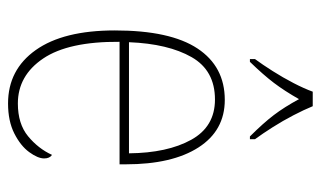

<svg xmlns="http://www.w3.org/2000/svg" viewBox="-184 -622 816 489"><g transform="rotate(90 224.5 -378.0)"><path d="M244 10Q158 10 108 -60.5Q58 -131 58 -262Q58 -403 104 -472.5Q150 -542 235 -542Q313 -542 356 -475Q399 -408 399 -290V-274H87Q86 -144 129.5 -79.5Q173 -15 244 -15Q296 -15 327.5 -41Q359 -67 375 -102Q384 -96 384 -82Q384 -66 368 -44Q352 -22 320.5 -6Q289 10 244 10ZM371 -298Q370 -396 336.5 -456.5Q303 -517 234 -517Q160 -517 126 -457.5Q92 -398 88 -298ZM131 -619Q145 -638 161.5 -664Q178 -690 192 -717Q206 -744 214 -766H251Q260 -744 274 -717Q288 -690 304.5 -664Q321 -638 335 -619V-606H328Q294 -640 273.5 -667Q253 -694 233 -731Q212 -694 191.5 -667Q171 -640 138 -606H131Z"/></g></svg>

Font: Noto Serif Bengali SemiCondensed Thin
Style: Regular
Weight: 100
Width: 4
Designer: Juan Bruce, Universal Thirst, Indian Type Foundry and the Monotype Design Team.
Foundry: Monotype Imaging Inc.
Version: Version 2.003; ttfautohint (v1.8.4.7-5d5b)